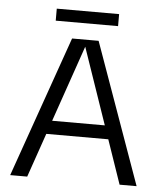

<svg xmlns="http://www.w3.org/2000/svg" viewBox="-50 -720 641 764"><g transform="rotate(5 270.5 -338.0)"><path d="M19 0 217 -563H323L524 0H456L272 -535L87 0ZM128 -176 133 -230H408L414 -176ZM146 -628V-676H395V-628Z"/></g></svg>

Font: Darker Grotesque Light Medium
Style: Regular
Weight: 500
Version: Version 1.000;gftools[0.9.28]